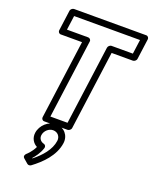

<svg xmlns="http://www.w3.org/2000/svg" viewBox="-213 -963 1152 1451"><g transform="rotate(20 362.5 -237.0)"><path d="M125.6 -685 141.2 -800H671.2L655.6 -685H484.6C469.5 -685 457.7 -670.7 456.2 -660L370.4 -25H232.4L318.2 -660C320.3 -675.1 307.3 -685 296.6 -685ZM72.2 -660C70.8 -649.3 78.7 -635 93.9 -635H264.9L179 0C177.5 10.7 185.5 25 200.6 25H388.6C399.3 25 415 15.1 417 0L502.9 -635H673.9C684.6 -635 700.2 -644.9 702.2 -660L724.5 -825C726 -835.7 718.1 -850 702.9 -850H122.9C112.2 -850 96.6 -840.1 94.5 -825ZM295 15C232.8 15 175 66.5 166.4 130C160.5 174.1 183.5 209.5 215.6 225.9C194.1 271.8 160.5 300.6 158 302.7C149.6 310.9 140.1 326.2 155.7 339.8L191.6 370.8C199.9 378 213.5 377.2 222.9 370.3C294.7 316.9 380.2 235.5 394.4 130C403 66.3 358.7 15 295 15ZM288.2 65C324.5 65 349.3 93.7 344.4 130C334.5 203.7 276.9 268.2 213.1 318.8L210.4 316.4C229.3 295.5 257 260.1 271.6 214.5C275.4 202.6 269.5 188.8 256.7 185.7C229 178.9 212.8 156.9 216.4 130C221.4 93.5 254.4 65 288.2 65Z"/></g></svg>

Font: Hussar Techniczny
Style: Bold 
Weight: 700
Foundry: Cannot Into Space Fonts
Version: Version 0.77